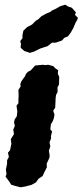

<svg xmlns="http://www.w3.org/2000/svg" viewBox="-20 -787 355 826"><path d="M5.4 -57.6 10.4 -82 10.6 -98 18.2 -111.6 14.2 -130.2 23.2 -140.6 29 -168.4 26.4 -188 40.2 -210.4 37 -229.4 43.8 -245.4 40.4 -260.6 43.4 -273.8 52.2 -286.4 54.6 -306.8 51 -332.2 59.2 -343V-358.8L60.2 -373.6L59.2 -400.4L68.8 -415.4L67.4 -425.6L72.8 -438.6L88 -459.6L91.8 -469.2L100.4 -478.4L111.6 -483.6L131.2 -505.2L165.2 -508.4L175 -506.8L187 -508.4L209 -502.6L218.4 -492.8L230.2 -485L228.6 -470.2L234.8 -456L233.8 -423.4L227.4 -411L227.8 -391.2L221.2 -378.8L219.2 -363.4L218.8 -350.4L217.4 -323.6L208.8 -310.4L214.4 -294L211.6 -278.2L206.6 -264.8L199 -252.4L196.4 -230.2L204.2 -221.6L199 -200.6L199.8 -191L193 -175.2L196.4 -157.2L190.4 -138.8L193.4 -120.2L193 -109L180.8 -82.8L181.6 -67.4L169.6 -43.6L163.4 -29.6L145.6 -18L134.8 -2.4L115.4 8.4L89.2 15.2L68 18.8L42.6 12L28.2 7.6L21.4 -3.4L3.8 -27.4L8 -37.6ZM108.4 -559.6 84.4 -567.8 68.8 -581.8 70.2 -598.2 67 -610.2 76.6 -622.6V-635.8L80.6 -655L96.4 -670.2L117.8 -681.4L135 -698.6L144.2 -703.6L158.4 -717.4L180.8 -729.4L197.2 -736L203 -741.6L220.4 -749.4L240 -760.8L260.4 -766.8L274.8 -758.2L289 -753.8L306.6 -733.8L302.6 -723L315 -710.8L312.4 -701.8L305.6 -690.4L296 -667.6L285.2 -648L272.4 -630.6L256.4 -624L246.8 -612.8L219.8 -603.6L203.2 -603.4L185.6 -589L151.6 -577.6L126.6 -565Z"/></svg>

Font: Winky Rough
Style: Italic
Weight: 400
Italic angle: -8.97852°
Designer: Simon Atzbach
Foundry: typofactur
Version: Version 1.206